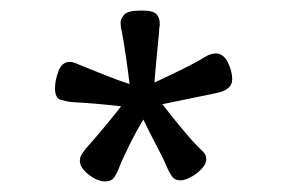

<svg xmlns="http://www.w3.org/2000/svg" viewBox="-20 -734 540 363"><path d="M287 -537Q304 -515 322.5 -492.5Q341 -470 355 -456Q359 -452 364.5 -446.5Q370 -441 370 -433Q370 -424 361 -414.5Q352 -405 340.5 -399Q329 -393 321 -393Q310 -393 304.5 -401.5Q299 -410 296 -417Q289 -434 276 -458.5Q263 -483 251 -508Q236 -483 223 -456.5Q210 -430 204 -414Q202 -408 196.5 -399.5Q191 -391 179 -391Q164 -391 147.5 -404Q131 -417 131 -430Q131 -437 135 -443Q139 -449 143 -454Q154 -466 172.5 -488Q191 -510 209 -533Q157 -539 115 -541Q107 -542 95.5 -545Q84 -548 84 -567Q84 -582 90.5 -599.5Q97 -617 112 -617Q117 -617 123 -614.5Q129 -612 134 -610Q151 -603 176 -593Q201 -583 225 -575Q222 -600 218 -627.5Q214 -655 210 -676Q209 -679 208.5 -683Q208 -687 208 -691Q208 -699 215 -706.5Q222 -714 246 -714H249Q270 -714 276 -707Q282 -700 282 -690Q282 -688 282 -686L281 -680Q281 -678 281 -676Q279 -654 276.5 -629Q274 -604 272 -578Q296 -589 323.5 -602.5Q351 -616 367 -626Q378 -633 388 -633Q402 -633 410.5 -616.5Q419 -600 419 -584Q419 -564 389 -558Z"/></svg>

Font: Klee One SemiBold
Style: Regular
Weight: 600
Designer: Fontworks Inc.
Foundry: Fontworks Inc.
Version: Version 1.00;January 12, 2022;FontCreator 13.0.0.2683 64-bit